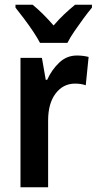

<svg xmlns="http://www.w3.org/2000/svg" viewBox="-20 -786 406 806"><path d="M303 -553Q328 -553 352 -547L340 -428Q321 -435 295 -435Q245 -435 213.5 -393.5Q182 -352 182 -280V0H66V-543H156L172 -451H178Q197 -493 228.5 -523Q260 -553 303 -553ZM148 -606Q137 -627 119 -654Q101 -681 81 -707.5Q61 -734 45 -754V-766H117Q159 -732 205 -679Q229 -707 250.5 -727Q272 -747 295 -766H366V-754Q350 -735 330.5 -708.5Q311 -682 292.5 -655Q274 -628 263 -606Z"/></svg>

Font: Noto Sans Myanmar Condensed SemiBold
Style: Regular
Weight: 600
Width: 3
Designer: Monotype Design Team
Foundry: Monotype Imaging Inc.
Version: Version 2.107; ttfautohint (v1.8.4.7-5d5b)